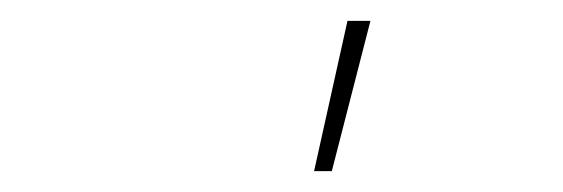

<svg xmlns="http://www.w3.org/2000/svg" viewBox="-20 -764 540 184"><path d="M281 -600 313 -744H335L298 -600Z"/></svg>

Font: Iosevka Curly Thin
Style: Italic
Weight: 100
Italic angle: -9°
Monospace: yes
Designer: Belleve Invis
Foundry: Belleve Invis
Version: Version 22.1.2; ttfautohint (v1.8.4)